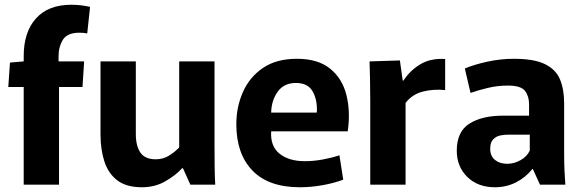

<svg xmlns="http://www.w3.org/2000/svg" viewBox="-20 -779 2459 810"><path d="M80 -412H15L22 -515L80 -520V-542Q80 -644 132 -701.5Q184 -759 281 -759Q302 -759 322.5 -756.5Q343 -754 360 -750L348 -638Q334 -641 315 -641Q264 -641 245.5 -611.5Q227 -582 227 -541V-520H335L328 -412H229V0H80Z M579 11Q513 11 475 -18Q437 -47 420.5 -97.5Q404 -148 404 -213V-520H553V-214Q553 -163 572.5 -135Q592 -107 637 -107Q669 -107 694 -123Q719 -139 736 -157V-520H885V-166Q885 -118 885.5 -77Q886 -36 888 0H783L752 -69H748Q722 -40 678 -14.5Q634 11 579 11Z M1245 11Q1113 11 1045 -59.5Q977 -130 977 -255Q977 -328 1005 -391Q1033 -454 1089.5 -492.5Q1146 -531 1233 -531Q1321 -531 1372.5 -489.5Q1424 -448 1441.5 -378Q1459 -308 1447 -225H1124Q1120 -162 1159.5 -130.5Q1199 -99 1266 -99Q1304 -99 1343.5 -106.5Q1383 -114 1412 -124L1428 -21Q1388 -6 1339.5 2.5Q1291 11 1245 11ZM1228 -429Q1178 -429 1151.5 -392Q1125 -355 1124 -304H1316Q1317 -308 1317 -311.5Q1317 -315 1317 -318Q1317 -364 1297 -396.5Q1277 -429 1228 -429Z M1542 0V-357Q1542 -410 1541 -448Q1540 -486 1539 -520L1667 -524L1679 -439H1682Q1710 -482 1753.5 -508Q1797 -534 1858 -530V-399Q1808 -404 1763.5 -392.5Q1719 -381 1691 -345V0Z M2068 11Q1996 11 1951.5 -32.5Q1907 -76 1907 -143Q1907 -224 1960.5 -257.5Q2014 -291 2101 -291H2212V-339Q2212 -373 2195 -395.5Q2178 -418 2122 -418Q2079 -418 2037.5 -408Q1996 -398 1965 -387L1941 -490Q1978 -506 2034.5 -518.5Q2091 -531 2148 -531Q2233 -531 2279 -508.5Q2325 -486 2342.5 -444Q2360 -402 2360 -343V-123Q2360 -92 2361.5 -58Q2363 -24 2365 0H2258L2228 -66H2226Q2196 -29 2155.5 -9Q2115 11 2068 11ZM2120 -88Q2149 -88 2176.5 -103.5Q2204 -119 2215 -144V-211H2125Q2108 -211 2090.5 -207.5Q2073 -204 2060.5 -191Q2048 -178 2048 -151Q2048 -121 2068 -104.5Q2088 -88 2120 -88Z"/></svg>

Font: Murecho SemiBold
Style: Regular
Weight: 600
Designer: Neil Summerour
Foundry: Positype
Version: Version 1.010; ttfautohint (v1.8.3)